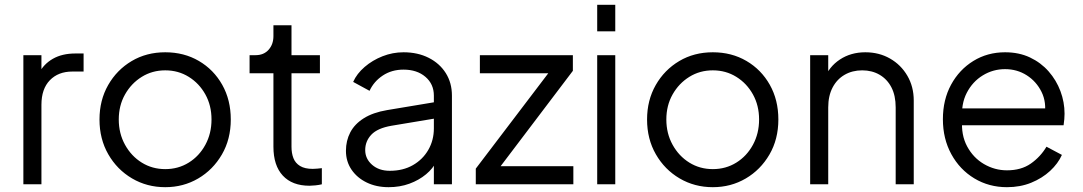

<svg xmlns="http://www.w3.org/2000/svg" viewBox="-20 -765 4494 797"><path d="M77 0V-536H152V-448L142 -461Q161 -499 199.5 -521Q238 -543 293 -543H327V-468H280Q222 -468 187 -432Q152 -396 152 -330V0Z M393 -269Q393 -349 429 -412Q465 -475 526.5 -511.5Q588 -548 666 -548Q744 -548 805.5 -512Q867 -476 902.5 -413Q938 -350 938 -269Q938 -187 901 -123.5Q864 -60 802.5 -24Q741 12 666 12Q590 12 528 -24.5Q466 -61 429.5 -124.5Q393 -188 393 -269ZM858 -269Q858 -327 832.5 -373Q807 -419 763.5 -446Q720 -473 666 -473Q612 -473 568.5 -446Q525 -419 499 -373Q473 -327 473 -269Q473 -211 499 -164Q525 -117 568.5 -90Q612 -63 666 -63Q720 -63 763.5 -90Q807 -117 832.5 -164Q858 -211 858 -269Z M1115 -156V-461H1016V-536H1041Q1075 -536 1095 -558.5Q1115 -581 1115 -615V-660H1190V-536H1308V-461H1190V-156Q1190 -129 1198 -108.5Q1206 -88 1225.5 -76Q1245 -64 1278 -64Q1286 -64 1297 -65Q1308 -66 1316 -67V0Q1304 3 1289 4.5Q1274 6 1265 6Q1193 6 1154 -36Q1115 -78 1115 -156Z M1416 -139Q1416 -181 1434 -215.5Q1452 -250 1490 -274Q1528 -298 1587 -308L1797 -343V-275L1605 -243Q1547 -233 1521.5 -206Q1496 -179 1496 -142Q1496 -106 1524.5 -81Q1553 -56 1598 -56Q1653 -56 1694 -79.5Q1735 -103 1758 -143Q1781 -183 1781 -232V-368Q1781 -416 1746 -446Q1711 -476 1655 -476Q1606 -476 1569 -451.5Q1532 -427 1514 -388L1446 -425Q1461 -459 1493.5 -487Q1526 -515 1568 -531.5Q1610 -548 1655 -548Q1714 -548 1759.5 -525Q1805 -502 1830.5 -461.5Q1856 -421 1856 -368V0H1781V-107L1792 -96Q1778 -66 1748.5 -41.5Q1719 -17 1679.5 -2.5Q1640 12 1593 12Q1542 12 1502 -7.5Q1462 -27 1439 -61Q1416 -95 1416 -139Z M1955 0V-65L2256 -461H1972V-536H2358V-471L2058 -75H2360V0Z M2459 0V-536H2534V0ZM2459 -745H2534V-635H2459Z M2666 -269Q2666 -349 2702 -412Q2738 -475 2799.5 -511.5Q2861 -548 2939 -548Q3017 -548 3078.5 -512Q3140 -476 3175.5 -413Q3211 -350 3211 -269Q3211 -187 3174 -123.5Q3137 -60 3075.5 -24Q3014 12 2939 12Q2863 12 2801 -24.5Q2739 -61 2702.5 -124.5Q2666 -188 2666 -269ZM3131 -269Q3131 -327 3105.5 -373Q3080 -419 3036.5 -446Q2993 -473 2939 -473Q2885 -473 2841.5 -446Q2798 -419 2772 -373Q2746 -327 2746 -269Q2746 -211 2772 -164Q2798 -117 2841.5 -90Q2885 -63 2939 -63Q2993 -63 3036.5 -90Q3080 -117 3105.5 -164Q3131 -211 3131 -269Z M3343 0V-536H3418V-432L3401 -436Q3421 -488 3466.5 -518Q3512 -548 3572 -548Q3629 -548 3674.5 -522Q3720 -496 3746.5 -450.5Q3773 -405 3773 -348V0H3698V-319Q3698 -368 3680.5 -402Q3663 -436 3631.5 -454.5Q3600 -473 3559 -473Q3518 -473 3486 -454.5Q3454 -436 3436 -401.5Q3418 -367 3418 -319V0Z M3894 -270Q3894 -351 3928 -413.5Q3962 -476 4020.5 -512Q4079 -548 4152 -548Q4210 -548 4255.5 -526.5Q4301 -505 4333 -468.5Q4365 -432 4382 -386.5Q4399 -341 4399 -293Q4399 -283 4398 -270.5Q4397 -258 4395 -245H3942V-315H4352L4316 -285Q4325 -340 4303.5 -383.5Q4282 -427 4242 -452.5Q4202 -478 4152 -478Q4102 -478 4059.5 -452Q4017 -426 3993 -379.5Q3969 -333 3974 -269Q3969 -205 3994.5 -157.5Q4020 -110 4064.5 -84Q4109 -58 4160 -58Q4219 -58 4259 -86Q4299 -114 4324 -156L4388 -122Q4372 -86 4339 -55.5Q4306 -25 4260.5 -6.5Q4215 12 4160 12Q4085 12 4024.5 -24.5Q3964 -61 3929 -125Q3894 -189 3894 -270Z"/></svg>

Font: Kosmopol Plus Jakarta Sans
Style: Regular
Weight: 400
Designer: Gumpita Rahayu
Foundry: Tokotype
Version: Version 2.006